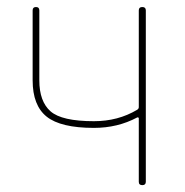

<svg xmlns="http://www.w3.org/2000/svg" viewBox="-20 -540 540 560"><path d="M253.9 -167Q157.2 -167 116.2 -199.7Q75.2 -232.4 75.2 -305.7V-509.8Q75.2 -519.5 85 -519.5Q94.7 -519.5 94.7 -509.8V-305.7Q94.7 -244.1 127.4 -215.3Q160.2 -186.5 253.9 -186.5Q324.2 -186.5 379.9 -219.7Q384.8 -222.7 384.8 -227.5V-509.8Q384.8 -519.5 395 -519.5Q405.3 -519.5 405.3 -509.8V-9.8Q405.3 0 395 0Q384.8 0 384.8 -9.8V-195.3Q384.8 -196.3 383.3 -197.3Q381.8 -198.2 379.9 -197.3Q323.2 -167 253.9 -167Z"/></svg>

Font: Rounded-L Mgen+ 2m thin
Style: Regular
Weight: 100
Designer: [Source Han Sans]
Ryoko NISHIZUKA  (kana & ideographs); Paul D. Hunt (Latin, Greek & Cyrillic); Wenlong ZHANG  (bopomofo
Version: Version 1.059.20150602